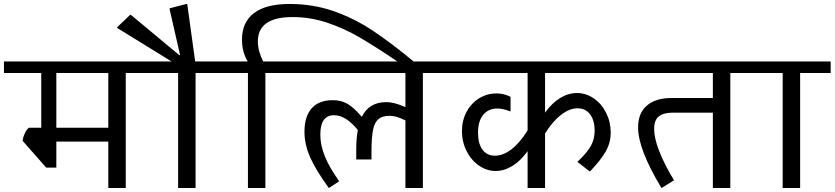

<svg xmlns="http://www.w3.org/2000/svg" viewBox="-42 -948 4208 968"><path d="M746 -580H592V0H504V-234H242V-103H191L72 -238Q74 -256 83.5 -276.5Q93 -297 104 -304H166V-580H-22V-638H746ZM504 -304V-580H242V-304Z M702 -580V-638H823L549 -807V-811L614 -873H618L862 -670H866L813 -902V-906L898 -928H902L942 -638H1098V-580H944V0H856V-580Z M1054 -580V-638H1207Q1178 -685 1178 -749Q1178 -836 1238.5 -882Q1299 -928 1418 -928Q1537 -928 1641 -891.5Q1745 -855 1837.5 -793.5Q1930 -732 2047 -635H1966Q1851 -713 1771 -759.5Q1691 -806 1606.5 -834Q1522 -862 1433 -862Q1258 -862 1258 -739Q1258 -691 1285 -638H1450V-580H1296V0H1208V-580Z M2244 -580H2090V0H2002V-341Q1975 -354 1958 -359Q1941 -364 1922 -364Q1886 -364 1866.5 -348Q1847 -332 1839 -294.5Q1831 -257 1831 -188V-144H1754V-195Q1754 -248 1762 -293Q1730 -331 1701 -349Q1672 -367 1642 -367Q1573 -367 1573 -270Q1573 -216 1595.5 -160.5Q1618 -105 1668 -34L1616 0Q1549 -92 1521 -156.5Q1493 -221 1493 -284Q1493 -361 1529.5 -402Q1566 -443 1636 -443Q1677 -443 1709 -425Q1741 -407 1782 -359Q1819 -433 1904 -433Q1927 -433 1949.5 -427Q1972 -421 2002 -408V-580H1406V-638H2244Z M2706 -580V-380Q2740 -428 2781.5 -453.5Q2823 -479 2867 -479Q2912 -479 2951.5 -452Q2991 -425 3014 -379Q3037 -333 3037 -280Q3037 -230 3013 -186.5Q2989 -143 2932 -83L2869 -132Q2918 -178 2937 -212.5Q2956 -247 2956 -289Q2956 -341 2933 -371.5Q2910 -402 2870 -402Q2829 -402 2786 -368.5Q2743 -335 2706 -275V0H2618V-186Q2583 -137 2541.5 -111.5Q2500 -86 2457 -86Q2412 -86 2372.5 -113.5Q2333 -141 2310 -187Q2287 -233 2287 -287Q2287 -340 2310 -383.5Q2333 -427 2373 -452Q2413 -477 2462 -477Q2498 -477 2532 -460V-386Q2492 -401 2466 -401Q2420 -401 2394 -369Q2368 -337 2368 -279Q2368 -224 2390.5 -193.5Q2413 -163 2453 -163Q2495 -163 2537.5 -196Q2580 -229 2618 -291V-580H2200V-638H3124V-580Z M3794 -580H3640V0H3552V-380H3348Q3304 -380 3280 -361.5Q3256 -343 3256 -298Q3256 -206 3356 -39L3293 0Q3175 -195 3175 -306Q3175 -377 3219 -415.5Q3263 -454 3345 -454H3552V-580H3080V-638H3794Z M3904 -580H3750V-638H4146V-580H3992V0H3904Z"/></svg>

Font: Amiko
Style: Regular
Weight: 400
Designer: Pablo Impallari, Rodrigo Fuenzalida, Andres Torresi
Foundry: Impallari Type
Version: Version 1.001; ttfautohint (v1.3)